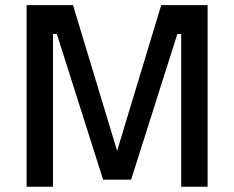

<svg xmlns="http://www.w3.org/2000/svg" viewBox="-20 -707 887 727"><path d="M80.7 0V-687.5H256.5L423.4 -135.9L590.4 -687.5H766.1V0H666.1V-578.2H651.5L476.4 -26.6H370.4L195.3 -578.2H180.7V0Z"/></svg>

Font: Titillium Web SemiBold
Style: Regular
Weight: 600
Designer: Mohamed Gaber, Accademia di Belle Arti di Urbino
Foundry: Kief Type Foundry, Accademia di Belle Arti di Urbino
Version: Version 3.000; ttfautohint (v1.8.4)